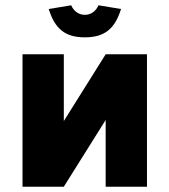

<svg xmlns="http://www.w3.org/2000/svg" viewBox="-20 -705 640 725"><path d="M65 0H221L379 -252V0H535V-500H379L221 -248V-500H65ZM164 -671 249 -685C257 -665 276 -649 300 -649C326 -649 343 -665 352 -685L437 -671C414 -597 376 -564 300 -564C225 -564 187 -597 164 -671Z"/></svg>

Font: LT Wave Mono Black
Style: Regular
Weight: 900
Designer: Daniel Lyons
Version: Version 2.5 (Glyphs App)